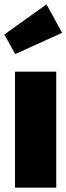

<svg xmlns="http://www.w3.org/2000/svg" viewBox="-42 -864 306 884"><path d="M217 -534V0H27V-534ZM172 -844 244 -713 28 -615 -22 -705Z"/></svg>

Font: Fira Sans Extra Condensed Black
Style: Regular
Weight: 900
Width: 1
Designer: Carrois Corporate & Edenspiekermann AG
Foundry: Carrois Corporate GbR & Edenspiekermann AG
Version: Version 4.203